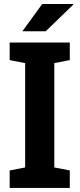

<svg xmlns="http://www.w3.org/2000/svg" viewBox="-20 -919 389 939"><path d="M27.3 0V-85.4L103 -100.1V-610.4L27.3 -625V-710.9H321.3V-625L245.6 -610.4V-100.1L321.3 -85.4V0ZM89.4 -766.1 186.5 -899.4H337.4L338.4 -896.5L203.6 -766.1H93.3Z"/></svg>

Font: Robotiche
Style: Bold
Weight: 700
Designer: Google
Version: Version 2.001